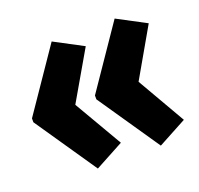

<svg xmlns="http://www.w3.org/2000/svg" viewBox="-90 -591 679 656"><g transform="rotate(-20 250.0 -263.0)"><path d="M389 -32 236 -256V-270L389 -494L493 -439L392 -263L493 -88ZM160 -32 7 -256V-270L160 -494L264 -439L162 -263L264 -88Z"/></g></svg>

Font: Noto Sans Mono ExtraCondensed Black
Style: Regular
Weight: 900
Width: 2
Designer: Monotype Design Team
Foundry: Monotype Imaging Inc.
Version: Version 2.014